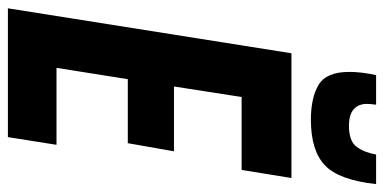

<svg xmlns="http://www.w3.org/2000/svg" viewBox="-266 -692 949 474"><g transform="rotate(90 208.0 -454.5)"><path d="M-9 0 102 -700H410L390 -577H210L184 -410H344L324 -296H166L138 -120H328L309 0ZM266 -748Q212 -748 180 -767Q148 -786 148 -843Q148 -873 156 -909H229Q228 -901 227.5 -896Q227 -891 227 -886Q227 -866 240 -854Q253 -842 281 -842Q319 -842 333 -861Q347 -880 352 -909H425Q415 -817 378.5 -782.5Q342 -748 266 -748Z"/></g></svg>

Font: Georama Condensed
Style: Bold Italic
Weight: 700
Width: 3
Italic angle: -9°
Designer: Jean-Baptiste Levee
Foundry: Production Type
Version: Version 1.000